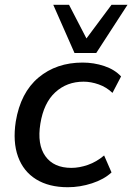

<svg xmlns="http://www.w3.org/2000/svg" viewBox="-20 -775 554 804"><path d="M264 9Q185 9 131.5 -24Q78 -57 55.5 -119Q33 -181 46 -266Q66 -387 141 -450Q216 -513 326 -513Q373 -513 416.5 -498.5Q460 -484 487 -455L451 -386Q426 -410 393.5 -421.5Q361 -433 330 -433Q260 -433 211.5 -388.5Q163 -344 149 -257Q135 -170 170 -121Q205 -72 279 -72Q312 -72 348 -84.5Q384 -97 416 -124L447 -53Q416 -24 365.5 -7.5Q315 9 264 9ZM292 -553 203 -755H269L342 -614L447 -755H514L383 -553Z"/></svg>

Font: Mulish SemiBold
Style: Italic
Weight: 600
Italic angle: -9°
Designer: Vernon Adams
Foundry: Vernon Adams
Version: Version 3.603; ttfautohint (v1.8.3)